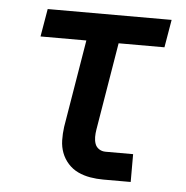

<svg xmlns="http://www.w3.org/2000/svg" viewBox="-43 -562 587 605"><g transform="rotate(5 250.0 -260.0)"><path d="M305 0Q284 0 263.5 -3.5Q243 -7 225 -15.5Q207 -24 193.5 -39Q180 -54 173 -72.5Q166 -91 165.5 -112Q165 -133 168 -155L214 -432H69L84 -520H476L461 -432H316L270 -155Q268 -143 268 -131.5Q268 -120 271.5 -110Q275 -100 284 -94Q293 -88 305 -88H392V0Z"/></g></svg>

Font: Iosevka SS18 Semibold
Style: Italic
Weight: 600
Italic angle: -9°
Monospace: yes
Designer: Belleve Invis
Foundry: Belleve Invis
Version: Version 25.1.1; ttfautohint (v1.8.4)